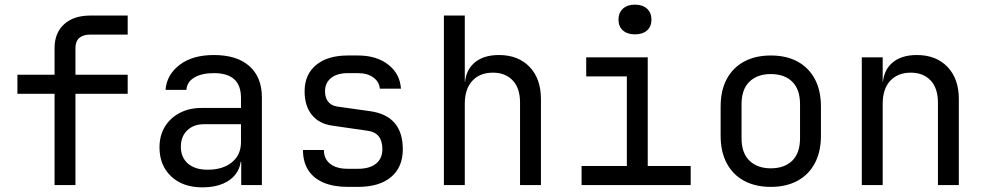

<svg xmlns="http://www.w3.org/2000/svg" viewBox="-20 -797 4240 827"><path d="M215 0V-393H55V-475H215V-590Q215 -655 256 -692.5Q297 -730 369 -730H530V-648H369Q338 -648 321.5 -633.5Q305 -619 305 -590V-475H530V-393H305V0Z M852 10Q767 10 717 -37.5Q667 -85 667 -162Q667 -213 690 -251Q713 -289 754 -310.5Q795 -332 848 -332H1018V-375Q1018 -429 989 -455.5Q960 -482 901 -482Q849 -482 817 -463Q785 -444 783 -410H693Q698 -475 753.5 -517.5Q809 -560 901 -560Q1001 -560 1054.5 -512Q1108 -464 1108 -378V0H1019V-100H1004L1018 -120Q1018 -80 998 -51Q978 -22 941 -6Q904 10 852 10ZM874 -66Q940 -66 979 -98Q1018 -130 1018 -185V-262H858Q814 -262 786.5 -235.5Q759 -209 759 -165Q759 -119 789.5 -92.5Q820 -66 874 -66Z M1478 8Q1417 8 1373.5 -10.5Q1330 -29 1307.5 -64.5Q1285 -100 1285 -151H1375Q1375 -113 1402 -91.5Q1429 -70 1478 -70H1522Q1572 -70 1599.5 -92Q1627 -114 1627 -154Q1627 -190 1611 -210Q1595 -230 1562 -234L1410 -256Q1354 -264 1323 -302.5Q1292 -341 1292 -404Q1292 -476 1341.5 -517Q1391 -558 1478 -558H1522Q1602 -558 1652.5 -518.5Q1703 -479 1707 -415H1616Q1614 -444 1588.5 -463Q1563 -482 1522 -482H1478Q1432 -482 1406 -461Q1380 -440 1380 -404Q1380 -376 1393.5 -359Q1407 -342 1433 -338L1575 -318Q1645 -308 1680 -267Q1715 -226 1715 -154Q1715 -77 1664.5 -34.5Q1614 8 1522 8Z M1892 0V-730H1982V-550V-445H2001L1982 -424Q1982 -489 2021 -524.5Q2060 -560 2129 -560Q2212 -560 2261 -509Q2310 -458 2310 -370V0H2220V-355Q2220 -417 2188.5 -450.5Q2157 -484 2103 -484Q2047 -484 2014.5 -449Q1982 -414 1982 -350V0Z M2485 0V-82H2680V-468H2505V-550H2770V-82H2955V0ZM2715 -649Q2682 -649 2663 -666Q2644 -683 2644 -712Q2644 -742 2663 -759.5Q2682 -777 2715 -777Q2748 -777 2767 -759.5Q2786 -742 2786 -712Q2786 -683 2767 -666Q2748 -649 2715 -649Z M3300 8Q3234 8 3185.5 -18Q3137 -44 3110.5 -93.5Q3084 -143 3084 -212V-338Q3084 -408 3110.5 -457Q3137 -506 3185.5 -532Q3234 -558 3300 -558Q3367 -558 3415 -532Q3463 -506 3489.5 -457Q3516 -408 3516 -338V-212Q3516 -143 3489.5 -93.5Q3463 -44 3414.5 -18Q3366 8 3300 8ZM3300 -72Q3359 -72 3392.5 -105Q3426 -138 3426 -202V-348Q3426 -412 3392.5 -445Q3359 -478 3300 -478Q3242 -478 3208 -445Q3174 -412 3174 -348V-202Q3174 -138 3208 -105Q3242 -72 3300 -72Z M3692 0V-550H3782V-445H3801L3782 -424Q3782 -489 3821 -524.5Q3860 -560 3929 -560Q4012 -560 4061 -509Q4110 -458 4110 -370V0H4020V-354Q4020 -417 3988.5 -450.5Q3957 -484 3903 -484Q3847 -484 3814.5 -449Q3782 -414 3782 -350V0Z"/></svg>

Font: Atlassian Mono
Style: Regular
Weight: 400
Monospace: yes
Designer: Philipp Nurullin, Konstantin Bulenkov
Foundry: Modifications by Atlassian Pty Ltd, manufactured by JetBrains
Version: Version 2.304